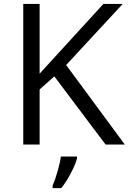

<svg xmlns="http://www.w3.org/2000/svg" viewBox="-20 -734 654 975"><path d="M181.2 0H98.1V-713.9H181.2V-359.9L504.9 -713.9H603L315.9 -403.8L613.8 0H516.1L255.9 -346.2L181.2 -279.8ZM371.1 61V69.8Q365.7 94.7 341.8 141.6Q317.9 188.5 291 221.2H247.1V209Q260.7 177.7 273.4 132.3Q286.1 86.9 289.1 61Z"/></svg>

Font: OpenSans-Regular
Style: Regular
Weight: 400
Foundry: Ascender Corporation
Version: Version 1.10